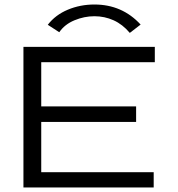

<svg xmlns="http://www.w3.org/2000/svg" viewBox="-20 -832 790 852"><path d="M84 0V-624H667V-556H163V-360H584V-291H163V-68H662V0ZM243 -689 192 -722Q226 -766 281 -789Q336 -812 399 -812Q522 -812 604 -723L556 -686Q524 -724 484 -742Q444 -760 399 -760Q354 -760 310.5 -742Q267 -724 243 -689Z"/></svg>

Font: Inconsolata ExtraExpanded
Style: Regular
Weight: 400
Width: 8
Monospace: yes
Designer: Raph Levien, Cyreal, Brenton Simpson
Foundry: Raph Levien, Cyreal, Google
Version: Version 3.001; ttfautohint (v1.8.2.53-6de2)